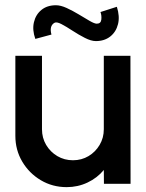

<svg xmlns="http://www.w3.org/2000/svg" viewBox="-20 -718 570 750"><path d="M40 -187.5V-500H144V-213Q144 -179.5 160.2 -152Q176.5 -124.5 204 -108.2Q231.5 -92 265 -92Q298.5 -92 325.8 -108.2Q353 -124.5 369.2 -152Q385.5 -179.5 385.5 -213V-500H489.5L490 0H386L385.5 -54Q360 -23 322 -5Q284 13 240.5 13Q185 13 139.5 -14Q94 -41 67 -86.5Q40 -132 40 -187.5ZM354.5 -557.5Q336 -557.5 311.5 -570Q287 -582.5 263 -598.2Q239 -614 219.8 -624Q200.5 -634 192 -628.5Q172 -616 181 -583L118 -566Q105.5 -601 112.5 -631Q119.5 -661 141.8 -679.2Q164 -697.5 198.5 -697.5Q217 -697.5 240.5 -686.8Q264 -676 287.5 -661.8Q311 -647.5 330 -636.5Q349 -625.5 358 -625.5Q374 -625.5 375.8 -641.5Q377.5 -657.5 372.5 -671L436.5 -691.5Q448.5 -654 441 -623.8Q433.5 -593.5 410.8 -575.5Q388 -557.5 354.5 -557.5Z"/></svg>

Font: Urbanist SemiBold
Style: Regular
Weight: 600
Designer: Corey Hu
Foundry: Corey Hu
Version: Version 1.321; ttfautohint (v1.8.4.7-5d5b)